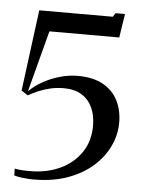

<svg xmlns="http://www.w3.org/2000/svg" viewBox="-54 -803 637 860"><g transform="rotate(5 264.0 -373.0)"><path d="M41 -27Q56 -24 75 -22.8Q94 -21.5 114.5 -22Q187 -22.5 245.5 -49.8Q304 -77 339 -127.8Q374 -178.5 374 -249.5Q374 -294.5 358 -329.8Q342 -365 310 -385Q278 -405 229 -405Q197.5 -405 169.5 -398.5Q141.5 -392 117 -381.8Q92.5 -371.5 70.5 -359L41.5 -378L89 -743H419.5L430.5 -760H473L456.5 -653H142.5L70 -377.5Q96 -403.5 131.8 -423.2Q167.5 -443 207.5 -454.2Q247.5 -465.5 286.5 -465.5Q355.5 -465.5 400.5 -440.5Q445.5 -415.5 467.5 -371.8Q489.5 -328 489.5 -272.5Q489.5 -218 465.2 -166.8Q441 -115.5 395.2 -75Q349.5 -34.5 283.8 -10.5Q218 13.5 135.5 14Q123 14.5 106.5 13.5Q90 12.5 73 10.2Q56 8 42 3.5Z"/></g></svg>

Font: Merriweather 144pt
Style: Regular
Weight: 400
Version: Version 2.100